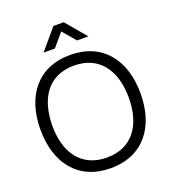

<svg xmlns="http://www.w3.org/2000/svg" viewBox="-167 -1061 1058 1196"><g transform="rotate(-20 362.0 -462.5)"><path d="M212.5 -805H287.5L361 -891.5L434.5 -805H509.5L395 -940H327ZM361.5 15C577 15 693.5 -138.5 693.5 -360C693.5 -581.5 577 -735 361.5 -735C146.5 -735 30 -581.5 30 -360C30 -138.5 146.5 15 361.5 15ZM361.5 -55.5C192.5 -55.5 106.5 -180 108 -360C109.5 -540 192.5 -664.5 361.5 -664.5C530.5 -664.5 615.5 -540 615.5 -360C615.5 -180 530.5 -55.5 361.5 -55.5Z"/></g></svg>

Font: Vela Sans
Style: Regular
Weight: 400
Designer: Principal design: Mikhail Sharanda - project Manrope.
Design modification: Ravid Balaliev
Foundry: Mikhail Sharanda
Version: Version 1.001